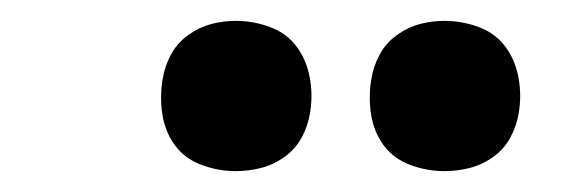

<svg xmlns="http://www.w3.org/2000/svg" viewBox="-20 -772 540 184"><path d="M406 -608Q389 -608 373 -614Q357 -620 347.5 -633Q338 -646 335.5 -663Q333 -680 336 -697Q338 -709 344 -720Q350 -731 360.5 -738.5Q371 -746 382.5 -749Q394 -752 406 -752Q423 -752 439 -746Q455 -740 464.5 -727Q474 -714 477 -697Q480 -680 477 -663Q475 -651 469 -640Q463 -629 452.5 -621.5Q442 -614 430 -611Q418 -608 406 -608ZM206 -608Q189 -608 173 -614Q157 -620 147.5 -633Q138 -646 135.5 -663Q133 -680 136 -697Q138 -709 144 -720Q150 -731 160.5 -738.5Q171 -746 182.5 -749Q194 -752 206 -752Q223 -752 239 -746Q255 -740 264.5 -727Q274 -714 277 -697Q280 -680 277 -663Q275 -651 269 -640Q263 -629 252.5 -621.5Q242 -614 230 -611Q218 -608 206 -608Z"/></svg>

Font: Iosevka Curly Semibold Oblique
Style: Regular
Weight: 600
Italic angle: -9°
Monospace: yes
Designer: Belleve Invis
Foundry: Belleve Invis
Version: Version 11.1.0; ttfautohint (v1.8.3)